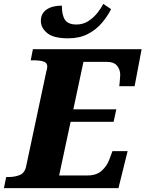

<svg xmlns="http://www.w3.org/2000/svg" viewBox="-44 -967 748 987"><path d="M-24 0 -12 -57H1Q32 -57 58 -67.5Q84 -78 91 -115L194 -599Q196 -605 197.5 -612.5Q199 -620 199 -625Q199 -645 179 -651Q159 -657 127 -657H114L125 -714H684L648 -524H569Q570 -528 571 -541Q572 -554 573 -566.5Q574 -579 574 -582Q574 -609 558 -629Q542 -649 503 -649H385L333 -405H554L540 -341H319L260 -65H405Q452 -65 479 -89.5Q506 -114 518 -147L534 -190H612L565 0ZM307 -770Q231 -770 198.5 -797Q166 -824 166 -860Q166 -897 195 -917.5Q224 -938 274 -938Q274 -888 290.5 -864.5Q307 -841 349 -841Q383 -841 410 -858.5Q437 -876 456.5 -900.5Q476 -925 487 -947L527 -920Q509 -884 480 -849.5Q451 -815 408 -792.5Q365 -770 307 -770Z"/></svg>

Font: Noto Serif ExtraBold
Style: Italic
Weight: 800
Italic angle: -12°
Designer: Monotype Design Team
Foundry: Monotype Imaging Inc.
Version: Version 2.013